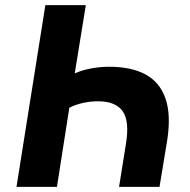

<svg xmlns="http://www.w3.org/2000/svg" viewBox="-20 -725 736 745"><path d="M44 0 156 -705H313L270 -440Q295 -452 331.5 -459Q368 -466 403 -466Q490 -466 545 -436Q600 -406 622 -343Q644 -280 629 -182L599 0H442L469 -169Q483 -256 455.5 -294Q428 -332 360 -332Q333 -332 304 -326Q275 -320 249 -307L201 0Z"/></svg>

Font: Nunito Sans 7pt SemiCondensed ExtraBold
Style: Italic
Weight: 800
Width: 4
Italic angle: -9°
Designer: Vernon Adams
Foundry: Vernon Adams
Version: Version 3.101;gftools[0.9.27]